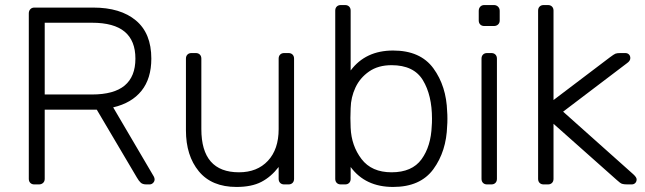

<svg xmlns="http://www.w3.org/2000/svg" viewBox="-20 -730 2555 760"><path d="M579 -498Q579 -419 540 -370.5Q501 -322 428 -305L589 -31Q592 -25 592 -20Q592 -12 586 -6Q580 0 572 0H560Q545 0 537.5 -6.5Q530 -13 522 -27L363 -296H157V-22Q157 -12 150.5 -6Q144 0 134 0H116Q106 0 100 -6Q94 -12 94 -22V-677Q94 -687 100 -693.5Q106 -700 116 -700H349Q457 -700 518 -649Q579 -598 579 -498ZM344 -356Q431 -356 473.5 -391.5Q516 -427 516 -498Q516 -569 473.5 -604.5Q431 -640 344 -640H157V-356Z M738 -520H755Q765 -520 771 -514Q777 -508 777 -498V-219Q777 -48 926 -48Q998 -48 1040.5 -93.5Q1083 -139 1083 -219V-498Q1083 -508 1089 -514Q1095 -520 1105 -520H1122Q1132 -520 1138 -514Q1144 -508 1144 -498V-22Q1144 -12 1138 -6Q1132 0 1122 0H1105Q1095 0 1089 -6Q1083 -12 1083 -22V-69Q1053 -30 1014.5 -10Q976 10 916 10Q818 10 767 -52Q716 -114 716 -214V-498Q716 -508 722 -514Q728 -520 738 -520Z M1751 -260Q1751 -242 1750 -232Q1747 -131 1695.5 -60.5Q1644 10 1536 10Q1426 10 1368 -69V-22Q1368 -12 1362 -6Q1356 0 1346 0H1329Q1319 0 1313 -6Q1307 -12 1307 -22V-688Q1307 -698 1313 -704Q1319 -710 1329 -710H1346Q1356 -710 1362 -704Q1368 -698 1368 -688V-451Q1427 -530 1536 -530Q1644 -530 1695.5 -459.5Q1747 -389 1750 -288Q1751 -278 1751 -260ZM1689 -232Q1690 -242 1690 -260Q1690 -353 1654 -412.5Q1618 -472 1530 -472Q1477 -472 1441 -447Q1405 -422 1387 -383.5Q1369 -345 1368 -302L1367 -263L1368 -224Q1371 -153 1411 -100.5Q1451 -48 1530 -48Q1611 -48 1648.5 -99.5Q1686 -151 1689 -232Z M1935 -627H1897Q1887 -627 1881 -633Q1875 -639 1875 -649V-687Q1875 -697 1881 -703.5Q1887 -710 1897 -710H1935Q1945 -710 1951.5 -703.5Q1958 -697 1958 -687V-649Q1958 -639 1951.5 -633Q1945 -627 1935 -627ZM1925 0H1908Q1898 0 1892 -6Q1886 -12 1886 -22V-498Q1886 -508 1892 -514Q1898 -520 1908 -520H1925Q1935 -520 1941 -514Q1947 -508 1947 -498V-22Q1947 -12 1941 -6Q1935 0 1925 0Z M2487 -40Q2500 -28 2500 -20Q2500 -11 2494.5 -5.5Q2489 0 2480 0H2464Q2449 0 2442 -2.5Q2435 -5 2422 -17L2171 -240V-22Q2171 -12 2165 -6Q2159 0 2149 0H2132Q2122 0 2116 -6Q2110 -12 2110 -22V-688Q2110 -698 2116 -704Q2122 -710 2132 -710H2149Q2159 -710 2165 -704Q2171 -698 2171 -688V-334L2394 -503Q2410 -515 2416 -517.5Q2422 -520 2436 -520H2455Q2464 -520 2469.5 -514.5Q2475 -509 2475 -500Q2475 -489 2462 -480L2209 -288Z"/></svg>

Font: Rubik
Style: Regular
Weight: 300
Designer: Hubert & Fischer
Foundry: Hubert & Fischer
Version: Version 1.100